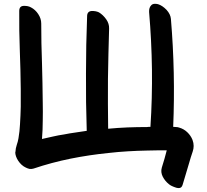

<svg xmlns="http://www.w3.org/2000/svg" viewBox="-20 -836 1065 989"><path d="M971.7 -115.2Q962.9 -137.7 944.3 -155.3Q926.8 -171.9 903.3 -178.7Q895.5 -181.6 887.7 -181.6Q880.9 -182.6 872.1 -182.6Q877.9 -321.3 875 -460.9Q872.1 -599.6 860.4 -738.3Q858.4 -762.7 837.9 -785.2Q816.4 -807.6 793.9 -814.5Q785.2 -816.4 778.3 -816.4Q765.6 -816.4 758.8 -808.6Q747.1 -796.9 748 -774.4Q760.7 -626 762.7 -478.5Q764.6 -331.1 754.9 -182.6Q751 -182.6 746.1 -182.6Q742.2 -182.6 737.3 -181.6Q687.5 -181.6 637.7 -179.7Q587.9 -177.7 537.1 -172.9Q535.2 -301.8 536.1 -430.7Q538.1 -559.6 542 -688.5Q543 -713.9 527.3 -736.3Q510.7 -759.8 489.3 -772.5Q472.7 -780.3 451.2 -779.3Q428.7 -777.3 428.7 -752Q422.9 -604.5 422.9 -457Q421.9 -309.6 426.8 -162.1Q397.5 -158.2 368.2 -153.3Q338.9 -149.4 310.5 -143.6Q282.2 -139.6 252.9 -132.8Q224.6 -127 196.3 -120.1Q196.3 -120.1 196.3 -120.1Q196.3 -120.1 196.3 -121.1Q200.2 -168 200.2 -213.9Q201.2 -260.7 200.2 -306.6Q199.2 -409.2 196.3 -510.7Q192.4 -613.3 192.4 -714.8Q192.4 -740.2 176.8 -763.7Q162.1 -786.1 139.6 -797.9Q124 -806.6 101.6 -805.7Q79.1 -804.7 79.1 -779.3Q78.1 -678.7 82 -578.1Q85.9 -477.5 86.9 -377.9Q86.9 -332 86.9 -286.1Q85.9 -241.2 83 -195.3Q82 -176.8 80.1 -159.2Q78.1 -141.6 75.2 -124Q72.3 -106.4 66.4 -89.8Q60.5 -72.3 59.6 -54.7Q58.6 -52.7 58.6 -49.8Q59.6 -30.3 73.2 -8.8Q89.8 16.6 113.3 27.3Q123 32.2 132.8 34.2Q143.6 35.2 153.3 32.2Q246.1 1 342.8 -18.6Q440.4 -38.1 538.1 -47.9Q588.9 -53.7 638.7 -56.6Q688.5 -59.6 738.3 -60.5Q762.7 -61.5 788.1 -61.5Q812.5 -61.5 836.9 -61.5Q837.9 -61.5 838.9 -61.5Q838.9 -61.5 838.9 -61.5Q833 -39.1 827.1 -17.6Q820.3 4.9 813.5 27.3Q806.6 50.8 818.4 74.2Q830.1 96.7 849.6 112.3Q860.4 122.1 887.7 130.9Q895.5 132.8 901.4 132.8Q916 132.8 920.9 115.2Q929.7 86.9 937.5 59.6Q946.3 32.2 954.1 3.9Q961.9 -24.4 972.7 -55.7Q977.5 -70.3 977.5 -84Q977.5 -99.6 971.7 -115.2Z"/></svg>

Font: TroubleSide
Style: Comic
Weight: 400
Designer: Koroletov
Version: 1_5